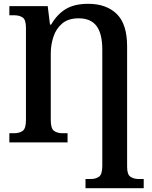

<svg xmlns="http://www.w3.org/2000/svg" viewBox="-20 -746 796 1006"><path d="M428 240V192H455Q481 192 498.5 180Q516 168 516 123V-486Q516 -569 486 -609.5Q456 -650 392 -650Q338 -650 306 -623Q274 -596 260 -553.5Q246 -511 246 -466V-117Q246 -72 263.5 -60Q281 -48 306 -48H334V0H29V-48H55Q81 -48 98.5 -60Q116 -72 116 -117V-600Q116 -643 98.5 -654.5Q81 -666 55 -666H29V-714H230L242 -617H248Q279 -671 324.5 -698.5Q370 -726 442 -726Q537 -726 591.5 -673Q646 -620 646 -503V128Q646 169 664 180.5Q682 192 707 192H733V240Z"/></svg>

Font: Noto Serif SemiCondensed SemiBold
Style: Regular
Weight: 600
Width: 4
Designer: Monotype Design Team
Foundry: Monotype Imaging Inc.
Version: Version 2.013; ttfautohint (v1.8.4.7-5d5b)